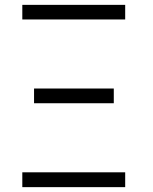

<svg xmlns="http://www.w3.org/2000/svg" viewBox="-20 -770 630 790"><path d="M71.8 -750H495.1V-689.9H71.8ZM120.1 -405.8H448.2V-345.2H120.1ZM71.8 -61H495.1V0H71.8Z"/></svg>

Font: Oakes Grotesk
Style: Light
Weight: 300
Designer: Samuel Oakes
Foundry: Samuel Oakes
Version: Version 1.0 | wf-rip DC20170320